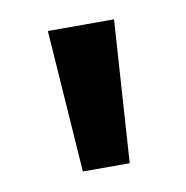

<svg xmlns="http://www.w3.org/2000/svg" viewBox="-44 -842 333 343"><g transform="rotate(-10 123.0 -670.0)"><path d="M183 -799 166 -541H81L63 -799Z"/></g></svg>

Font: Noto Sans Sinhala ExtraCondensed SemiBold
Style: Regular
Weight: 600
Width: 2
Designer: Jelle Bosma - Monotype Design Team
Foundry: Monotype Imaging Inc.
Version: Version 2.006; ttfautohint (v1.8.4.7-5d5b)